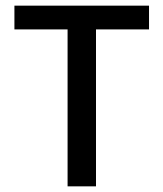

<svg xmlns="http://www.w3.org/2000/svg" viewBox="-20 -659 578 679"><path d="M219 0V-621.5H319.5V0ZM31 -555V-639H507V-555Z"/></svg>

Font: Anek Odia Medium Medium
Style: Regular
Weight: 500
Version: Version 1.003